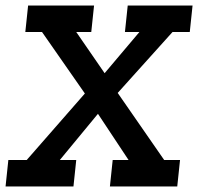

<svg xmlns="http://www.w3.org/2000/svg" viewBox="-42 -670 712 690"><path d="M595 0H353L363 -95H420L310 -261L173 -95H232L222 0H-22L-12 -95H54L263 -334L109 -555H49L59 -650H296L286 -555H232L334 -407L459 -555H407L417 -650H650L640 -555H578L381 -336L548 -95H605Z"/></svg>

Font: Zilla Slab SemiBold
Style: Regular
Weight: 600
Designer: Typotheque.com
Foundry: Typotheque type foundry
Version: Version 1.0; 2017